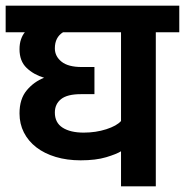

<svg xmlns="http://www.w3.org/2000/svg" viewBox="-30 -659 654 679"><path d="M398 0V-124Q382 -114 345.5 -103Q309 -92 255 -92Q207 -92 167 -104Q127 -116 98.5 -138Q70 -160 54.5 -190.5Q39 -221 39 -258Q39 -309 64.5 -339.5Q90 -370 126 -384Q89 -395 64 -419Q39 -443 39 -485Q39 -505 44.5 -520.5Q50 -536 58 -545H-10V-639H604V-545H521V0ZM193 -545Q164 -527 164 -488Q164 -460 187.5 -441Q211 -422 259 -422H304V-326H256Q208 -326 186 -308.5Q164 -291 164 -261Q164 -225 191.5 -207.5Q219 -190 266 -190Q309 -190 346 -202Q383 -214 398 -231V-545Z"/></svg>

Font: Mukta
Style: Bold
Weight: 700
Designer: Girish Dalvi and Yashodeep Gholap
Foundry: Ek Type
Version: Version 2.538;PS 1.002;hotconv 16.6.51;makeotf.lib2.5.65220;